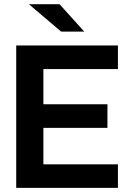

<svg xmlns="http://www.w3.org/2000/svg" viewBox="-20 -911 627 931"><path d="M190.4 -576.2V-405.3H501V-291H190.4V-114.3H551.8V0H58.6V-690.4H551.8V-576.2ZM120.1 -890.6H268.6L388.7 -757.8H276.4Z"/></svg>

Font: Altinn-DIN Exp
Style: DINExp-Bold
Weight: 700
Width: 7
Designer: Charles Nix
Foundry: Altinn
Version: Version 2.00